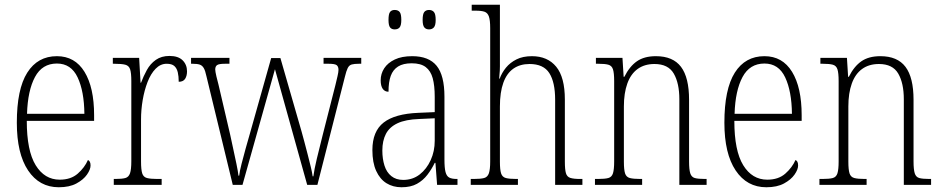

<svg xmlns="http://www.w3.org/2000/svg" viewBox="-20 -780 3972 810"><path d="M228 10Q146 10 98.5 -61Q51 -132 51 -262Q51 -404 95 -473.5Q139 -543 220 -543Q296 -543 336.5 -477Q377 -411 377 -294V-270H93Q93 -144 130.5 -83Q168 -22 232 -22Q279 -22 308 -47.5Q337 -73 351 -105Q356 -103 359 -97.5Q362 -92 362 -82Q362 -65 347 -43.5Q332 -22 302.5 -6Q273 10 228 10ZM336 -300Q335 -395 307.5 -453.5Q280 -512 220 -512Q158 -512 127.5 -455Q97 -398 94 -300Z M460 0V-25H466Q495 -25 509 -29Q523 -33 528.5 -49Q534 -65 534 -100V-438Q534 -472 529 -487.5Q524 -503 508.5 -507Q493 -511 462 -511H456V-536H567L573 -431H575Q585 -458 599.5 -484.5Q614 -511 637.5 -527.5Q661 -544 695 -544Q732 -544 750.5 -525.5Q769 -507 769 -479Q769 -460 761 -447.5Q753 -435 734 -435Q734 -458 730 -475Q726 -492 715.5 -501.5Q705 -511 683 -511Q657 -511 636.5 -490Q616 -469 602.5 -434Q589 -399 582 -358Q575 -317 575 -276V-99Q575 -64 580 -48.5Q585 -33 600 -29Q615 -25 643 -25H662V0Z M851 -458Q846 -482 839.5 -493Q833 -504 822.5 -507.5Q812 -511 792 -511H786V-536H948V-511H929Q904 -511 896 -505.5Q888 -500 888 -487Q888 -479 893 -457.5Q898 -436 902 -422L951 -212Q956 -188 963.5 -154Q971 -120 977.5 -88.5Q984 -57 986 -39H989Q991 -57 999 -88.5Q1007 -120 1016.5 -154Q1026 -188 1033 -212L1124 -535H1163L1252 -226Q1257 -208 1264 -182Q1271 -156 1278 -128.5Q1285 -101 1291 -76.5Q1297 -52 1299 -36H1302Q1306 -66 1316.5 -110Q1327 -154 1342 -213L1395 -421Q1400 -442 1404 -459Q1408 -476 1408 -485Q1408 -499 1400.5 -505Q1393 -511 1367 -511H1345V-536H1504V-511H1494Q1475 -511 1464 -508Q1453 -505 1447 -493Q1441 -481 1435 -456L1319 0H1276L1140 -488L1003 0H962Z M1674 10Q1638 10 1610.5 -7Q1583 -24 1567 -59Q1551 -94 1551 -147Q1551 -226 1598.5 -263Q1646 -300 1745 -304L1814 -307V-371Q1814 -419 1805.5 -450Q1797 -481 1776 -497Q1755 -513 1717 -513Q1681 -513 1659.5 -499.5Q1638 -486 1628.5 -460Q1619 -434 1619 -393Q1603 -393 1594.5 -405.5Q1586 -418 1586 -441Q1586 -469 1601 -492Q1616 -515 1645.5 -529Q1675 -543 1719 -543Q1789 -543 1822 -502.5Q1855 -462 1855 -372V-107Q1855 -72 1859.5 -54.5Q1864 -37 1875 -31Q1886 -25 1907 -25H1910V0H1824L1817 -93H1814Q1801 -66 1783 -42.5Q1765 -19 1739 -4.5Q1713 10 1674 10ZM1681 -21Q1721 -21 1750.5 -44Q1780 -67 1797 -104.5Q1814 -142 1814 -186V-281L1749 -278Q1691 -276 1657 -260Q1623 -244 1608 -215Q1593 -186 1593 -145Q1593 -110 1602 -81.5Q1611 -53 1631 -37Q1651 -21 1681 -21ZM1790 -656Q1777 -656 1770 -664.5Q1763 -673 1763 -696Q1763 -721 1770 -729.5Q1777 -738 1790 -738Q1803 -738 1810.5 -729.5Q1818 -721 1818 -696Q1818 -673 1810.5 -664.5Q1803 -656 1790 -656ZM1645 -656Q1632 -656 1625.5 -664.5Q1619 -673 1619 -696Q1619 -721 1625.5 -729.5Q1632 -738 1645 -738Q1659 -738 1666 -729.5Q1673 -721 1673 -696Q1673 -673 1666 -664.5Q1659 -656 1645 -656Z M1966 0V-25H1978Q2008 -25 2022.5 -29Q2037 -33 2042.5 -49Q2048 -65 2048 -99V-661Q2048 -695 2042.5 -710.5Q2037 -726 2024 -730.5Q2011 -735 1986 -735H1970V-760H2089V-500Q2089 -491 2088.5 -481.5Q2088 -472 2087 -463.5Q2086 -455 2086 -448H2088Q2097 -473 2114.5 -494.5Q2132 -516 2159 -529.5Q2186 -543 2224 -543Q2290 -543 2326.5 -498.5Q2363 -454 2363 -360V-98Q2363 -65 2367.5 -49.5Q2372 -34 2386 -29.5Q2400 -25 2428 -25H2437V0H2322V-359Q2322 -433 2297.5 -471.5Q2273 -510 2214 -510Q2174 -510 2146 -490.5Q2118 -471 2103.5 -431Q2089 -391 2089 -331V-98Q2089 -64 2094 -48.5Q2099 -33 2114 -29Q2129 -25 2158 -25H2165V0Z M2490 0V-25H2502Q2532 -25 2546.5 -29Q2561 -33 2566 -49Q2571 -65 2571 -99V-438Q2571 -472 2566 -487.5Q2561 -503 2546.5 -507Q2532 -511 2504 -511H2494V-536H2606L2611 -456H2614Q2636 -500 2667 -521.5Q2698 -543 2747 -543Q2819 -543 2853 -498Q2887 -453 2887 -359V-99Q2887 -65 2892 -49Q2897 -33 2911 -29Q2925 -25 2954 -25H2961V0H2846V-361Q2846 -429 2822.5 -469.5Q2799 -510 2741 -510Q2699 -510 2670 -489Q2641 -468 2626.5 -427.5Q2612 -387 2612 -331V-98Q2612 -64 2617 -48.5Q2622 -33 2637 -29Q2652 -25 2681 -25H2689V0Z M3213 10Q3131 10 3083.5 -61Q3036 -132 3036 -262Q3036 -404 3080 -473.5Q3124 -543 3205 -543Q3281 -543 3321.5 -477Q3362 -411 3362 -294V-270H3078Q3078 -144 3115.5 -83Q3153 -22 3217 -22Q3264 -22 3293 -47.5Q3322 -73 3336 -105Q3341 -103 3344 -97.5Q3347 -92 3347 -82Q3347 -65 3332 -43.5Q3317 -22 3287.5 -6Q3258 10 3213 10ZM3321 -300Q3320 -395 3292.5 -453.5Q3265 -512 3205 -512Q3143 -512 3112.5 -455Q3082 -398 3079 -300Z M3437 0V-25H3449Q3479 -25 3493.5 -29Q3508 -33 3513 -49Q3518 -65 3518 -99V-438Q3518 -472 3513 -487.5Q3508 -503 3493.5 -507Q3479 -511 3451 -511H3441V-536H3553L3558 -456H3561Q3583 -500 3614 -521.5Q3645 -543 3694 -543Q3766 -543 3800 -498Q3834 -453 3834 -359V-99Q3834 -65 3839 -49Q3844 -33 3858 -29Q3872 -25 3901 -25H3908V0H3793V-361Q3793 -429 3769.5 -469.5Q3746 -510 3688 -510Q3646 -510 3617 -489Q3588 -468 3573.5 -427.5Q3559 -387 3559 -331V-98Q3559 -64 3564 -48.5Q3569 -33 3584 -29Q3599 -25 3628 -25H3636V0Z"/></svg>

Font: Noto Serif Khmer Condensed ExtraLight
Style: Regular
Weight: 250
Width: 3
Designer: Danh Hong and the Monotype Design Team
Foundry: Monotype Imaging Inc.
Version: Version 2.004